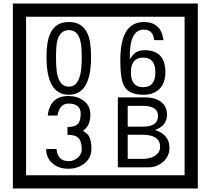

<svg xmlns="http://www.w3.org/2000/svg" viewBox="-20 -980 1195 1090"><path d="M1103 90H53V-960H1103ZM1028 15V-885H128V15ZM497 -656Q497 -442 371 -442Q244 -442 244 -656Q244 -744 265 -789Q294 -855 371 -855Q448 -855 477 -789Q497 -745 497 -656ZM444 -656Q444 -723 435 -752Q420 -809 371 -809Q322 -809 306 -752Q298 -723 298 -656Q298 -587 306 -553Q322 -488 371 -488Q419 -488 435 -554Q444 -587 444 -656ZM919 -569Q919 -511 886.5 -476.5Q854 -442 795 -442Q711 -442 684 -493Q663 -531 663 -639Q663 -855 797 -855Q895 -855 908 -752H855Q850 -812 796 -812Q713 -812 717 -645Q738 -673 748 -680Q768 -695 801 -695Q919 -695 919 -569ZM862 -569Q862 -653 793 -653Q723 -653 723 -569Q723 -485 793 -485Q862 -485 862 -569ZM499 -136Q499 -84 460.5 -53Q422 -22 369 -22Q314 -22 280 -51Q242 -82 242 -134H301Q307 -65 370 -65Q398 -65 421 -84.5Q444 -104 444 -132Q444 -177 426 -196Q408 -215 363 -215V-259Q405 -259 421.5 -276Q438 -293 438 -334Q438 -392 369 -392Q318 -392 306 -324H251Q264 -435 368 -435Q419 -435 454 -409Q493 -380 493 -330Q493 -265 451 -238Q475 -222 483 -210Q499 -185 499 -136ZM942 -141Q942 -93 906.5 -61.5Q871 -30 823 -30H649V-427H808Q859 -427 891 -404Q928 -378 928 -329Q928 -266 860 -242Q942 -216 942 -141ZM877 -321Q877 -379 792 -379H705V-261H791Q877 -261 877 -321ZM889 -147Q889 -215 788 -215H705V-78H791Q828 -78 855 -93Q889 -112 889 -147Z"/></svg>

Font: Unicode BMP Fallback SIL
Style: Regular
Weight: 400
Foundry: NRSI, SIL International
Version: Version 5.1 Based on Unicode 5.1